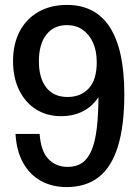

<svg xmlns="http://www.w3.org/2000/svg" viewBox="-20 -750 568 780"><path d="M250 10Q192 10 146.5 -15Q101 -40 74 -88.5Q47 -137 43 -206H141Q146 -135 177 -103.5Q208 -72 255 -72Q289 -72 312.5 -87.5Q336 -103 351 -137Q366 -171 373 -227.5Q380 -284 380 -366V-413L403 -416Q395 -373 370.5 -342Q346 -311 310 -294.5Q274 -278 229 -278Q170 -278 126 -306Q82 -334 57.5 -384.5Q33 -435 33 -502Q33 -571 60 -622.5Q87 -674 136.5 -702Q186 -730 252 -730Q368 -730 426.5 -639Q485 -548 485 -368Q485 -239 459 -155Q433 -71 381 -30.5Q329 10 250 10ZM254 -356Q309 -356 341 -391.5Q373 -427 373 -497Q373 -543 358 -576.5Q343 -610 316 -629Q289 -648 252 -648Q199 -648 168.5 -609.5Q138 -571 138 -501Q138 -433 168 -394.5Q198 -356 254 -356Z"/></svg>

Font: Instrument Sans SemiCondensed Medium
Style: Regular
Weight: 500
Width: 4
Designer: Rodrigo Fuenzalida
Foundry: fragTYPE
Version: Version 1.000;gftools[0.9.28]